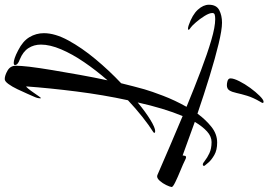

<svg xmlns="http://www.w3.org/2000/svg" viewBox="-300 -608 1105 790"><g transform="rotate(-90 252.0 -213.5)"><path d="M553 148Q524 148 466 134Q408 120 333 97Q258 74 179 47Q154 81 124.5 104.5Q95 128 60 128Q29 128 9 116.5Q-11 105 -21.5 93Q-32 81 -34 78Q-36 76 -36 74Q-36 69 -30 69Q-25 69 -14 78Q-3 87 16 96Q35 105 62 105Q85 105 105.5 86.5Q126 68 145 36L7 -14Q6 -11 5.5 -5.5Q5 0 -1 0Q-4 0 -10 -3Q-28 -12 -55 -23Q-82 -34 -102.5 -44Q-123 -54 -123 -59Q-122 -67 -115 -81.5Q-108 -96 -98 -107.5Q-88 -119 -79 -119Q-77 -119 -76 -118.5Q-75 -118 -74 -118Q-14 -92 47.5 -65.5Q109 -39 169 -14Q201 -91 225 -199Q185 -166 153 -146.5Q121 -127 107 -127Q100 -127 100 -130Q100 -132 102 -134Q132 -153 166 -180Q200 -207 234 -239Q256 -340 270 -450.5Q284 -561 291 -658Q289 -658 281.5 -649Q274 -640 265.5 -627.5Q257 -615 250.5 -606Q244 -597 243 -597Q242 -597 242 -600Q242 -611 248 -624Q252 -633 260.5 -652.5Q269 -672 279.5 -694Q290 -716 301 -731Q312 -746 321 -746Q336 -746 356 -734.5Q376 -723 376 -700Q376 -690 375 -676.5Q374 -663 372 -645Q367 -604 358 -550Q349 -496 338.5 -437.5Q328 -379 316 -323Q357 -370 390.5 -419Q424 -468 443.5 -514Q463 -560 463 -597Q463 -626 448.5 -648.5Q434 -671 402 -684Q379 -692 379 -704Q379 -709 388 -709Q395 -709 407.5 -705Q420 -701 439 -691Q477 -672 493.5 -644.5Q510 -617 510 -585Q510 -539 480 -484Q450 -429 403 -372.5Q356 -316 304 -267Q297 -240 291 -215.5Q285 -191 279 -171Q271 -143 252.5 -94.5Q234 -46 207 2Q287 35 357 61.5Q427 88 481.5 104Q536 120 568 120Q579 120 586 118Q593 116 593 108Q593 96 581 76.5Q569 57 554.5 40.5Q540 24 534 20Q524 14 524 10Q524 8 529 8Q534 8 543 11Q586 26 606.5 48.5Q627 71 627 94Q627 125 605 136.5Q583 148 553 148ZM228 319Q223 319 223 315Q223 313 228 305Q245 276 252.5 251Q260 226 264 207.5Q268 189 274.5 178.5Q281 168 296 168Q300 168 303.5 168.5Q307 169 311 170Q324 173 324 183Q324 196 312.5 219Q301 242 284.5 264.5Q268 287 252 303Q236 319 228 319Z"/></g></svg>

Font: Comforter
Style: Regular
Weight: 400
Designer: Robert E. Leuschke
Foundry: Robert E. Leuschke
Version: Version 1.013; ttfautohint (v1.8.3)